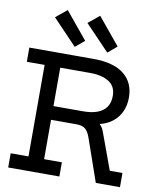

<svg xmlns="http://www.w3.org/2000/svg" viewBox="-106 -1104 979 1186"><g transform="rotate(10 383.5 -511.0)"><path d="M463 -397Q493.5 -391.5 523 -373Q552.5 -354.5 563.5 -323.5L649.5 -89H729V0H577.5L484.5 -267Q471 -305.5 452 -320.8Q433 -336 395.5 -336H357ZM293.5 -663V-752H428.5Q557.5 -752 622.5 -699.8Q687.5 -647.5 687.5 -554Q687.5 -507.5 670.5 -468.5Q653.5 -429.5 620.5 -402.2Q587.5 -375 539.5 -363V-346.5L417 -336H224V-422H424Q477 -422 513.8 -436.2Q550.5 -450.5 569 -478Q587.5 -505.5 587.5 -547Q587.5 -607.5 543.2 -635.2Q499 -663 425 -663ZM28 -663V-752H349V-663H237.5V-89H349V0H28V-89H139.5V-663ZM425 -1021.5 355 -964 507.5 -805 564 -853ZM221.5 -1021.5 151.5 -964 303.5 -805 360.5 -853Z"/></g></svg>

Font: Hepta Slab ExtraLight Medium
Style: Regular
Weight: 500
Version: Version 1.100